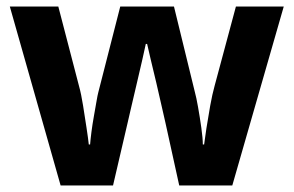

<svg xmlns="http://www.w3.org/2000/svg" viewBox="-20 -566 896 586"><path d="M485 -191Q481 -208 473.5 -241.5Q466 -275 457 -313.5Q448 -352 440 -384.5Q432 -417 429 -432H425Q422 -417 414.5 -384.5Q407 -352 398 -313.5Q389 -275 381 -241Q373 -207 369 -189L325 0H165L10 -546H158L221 -304Q228 -279 233.5 -244Q239 -209 244 -176.5Q249 -144 251 -125H255Q256 -139 259 -162.5Q262 -186 266.5 -211Q271 -236 274.5 -256.5Q278 -277 280 -284L347 -546H511L575 -284Q579 -270 584.5 -239Q590 -208 594.5 -176Q599 -144 599 -125H603Q605 -142 610 -174.5Q615 -207 621.5 -243Q628 -279 635 -304L700 -546H846L689 0H527Z"/></svg>

Font: Noto Sans Bengali
Style: Bold
Weight: 700
Designer: Jelle Bosma - Monotype Design Team
Foundry: Monotype Imaging Inc.
Version: Version 2.003; ttfautohint (v1.8.4.7-5d5b)